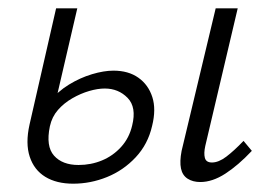

<svg xmlns="http://www.w3.org/2000/svg" viewBox="-20 -433 654 462"><path d="M156 9Q116 9 89 -7.5Q62 -24 51.5 -56Q41 -88 51 -133L115 -413H166L100 -129Q90 -81 110 -58.5Q130 -36 169 -36Q199 -36 225.5 -47Q252 -58 271.5 -79.5Q291 -101 298 -131Q309 -175 287 -197.5Q265 -220 232 -220Q215 -220 194.5 -214Q174 -208 154 -196.5Q134 -185 119.5 -168.5Q105 -152 100 -129H67Q77 -162 98 -187.5Q119 -213 146 -229.5Q173 -246 201.5 -254.5Q230 -263 253 -263Q289 -263 313 -246Q337 -229 346.5 -199.5Q356 -170 346 -130Q336 -86 306.5 -54.5Q277 -23 237.5 -7Q198 9 156 9ZM462 5Q444 5 431.5 -3Q419 -11 415.5 -27.5Q412 -44 417 -70L499 -413H552L474 -82Q470 -64 473 -53Q476 -42 490 -42Q506 -42 524.5 -56Q543 -70 566 -94L586 -70Q553 -35 522 -15Q491 5 462 5Z"/></svg>

Font: Ysabeau Infant Light
Style: Italic
Weight: 300
Italic angle: -12°
Designer: Christian Thalmann (Catharsis Fonts)
Version: Version 2.001;gftools[0.9.30]; featfreeze: ss01,ss02,lnum